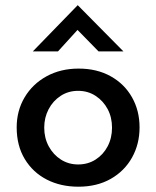

<svg xmlns="http://www.w3.org/2000/svg" viewBox="-20 -695 590 725"><path d="M43 -214Q43 -277 73 -327.5Q103 -378 156 -407Q209 -436 277 -436Q346 -436 398 -407Q450 -378 478.5 -327.5Q507 -277 507 -214Q507 -151 478.5 -100Q450 -49 398 -19.5Q346 10 276 10Q209 10 156.5 -17Q104 -44 73.5 -94.5Q43 -145 43 -214ZM147 -213Q147 -174 164 -142.5Q181 -111 210 -92.5Q239 -74 275 -74Q312 -74 341 -92.5Q370 -111 386.5 -142.5Q403 -174 403 -213Q403 -252 386.5 -283Q370 -314 341 -333Q312 -352 275 -352Q238 -352 209 -333Q180 -314 163.5 -282.5Q147 -251 147 -213ZM352 -501 261 -594 290 -601 199 -501H104L273 -675H274L446 -501Z"/></svg>

Font: Josefin Sans Thin Medium
Style: Regular
Weight: 500
Version: Version 2.000